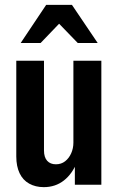

<svg xmlns="http://www.w3.org/2000/svg" viewBox="-20 -760 487 790"><path d="M160 10Q126 10 100 -4.5Q74 -19 60.5 -47.5Q47 -76 47 -116V-510H161V-141Q161 -113 174 -98.5Q187 -84 210 -84Q232 -84 248 -96.5Q264 -109 273 -129.5Q282 -150 282 -173L297 -94Q278 -45 243 -17.5Q208 10 160 10ZM288 0V-95H282V-510H397V0ZM65 -583 170 -740H276L382 -583H300L180 -707H266L147 -583Z"/></svg>

Font: Instrument Sans Condensed SemiBold
Style: Regular
Weight: 600
Width: 3
Designer: Rodrigo Fuenzalida
Foundry: fragTYPE
Version: Version 1.000;gftools[0.9.28]